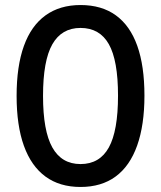

<svg xmlns="http://www.w3.org/2000/svg" viewBox="-20 -734 640 763"><path d="M300 9Q217 9 160.5 -32.5Q104 -74 75 -154.5Q46 -235 46 -353Q46 -471 75 -551.5Q104 -632 161 -673Q218 -714 300 -714Q384 -714 440.5 -673Q497 -632 525.5 -552Q554 -472 554 -354Q554 -237 525 -155.5Q496 -74 439.5 -32.5Q383 9 300 9ZM300 -82Q376 -82 412.5 -148Q449 -214 449 -354Q449 -494 412.5 -558.5Q376 -623 300 -623Q225 -623 188 -558Q151 -493 151 -353Q151 -214 188 -148Q225 -82 300 -82Z"/></svg>

Font: Nunito Sans 9pt SemiBold
Style: Regular
Weight: 600
Version: Version 3.101;gftools[0.9.27]